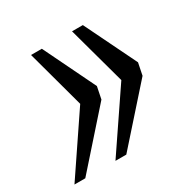

<svg xmlns="http://www.w3.org/2000/svg" viewBox="-149 -587 675 691"><g transform="rotate(-30 188.0 -241.0)"><path d="M216.3 -266.6 206.1 -216.3 14.2 0H-30.8L132.3 -241.2L66.9 -481.9H111.8ZM387.2 -266.6 377 -216.3 184.6 0H139.6L303.2 -241.2L237.3 -481.9H282.2Z"/></g></svg>

Font: Charis SIL Phon
Style: Italic
Weight: 400
Italic angle: -11°
Foundry: SIL International
Version: Version 5.000